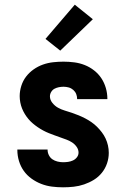

<svg xmlns="http://www.w3.org/2000/svg" viewBox="-20 -791 540 819"><path d="M249 8Q225 8 201.5 5Q178 2 156 -6.5Q134 -15 114.5 -29Q95 -43 81.5 -62Q68 -81 61 -104Q54 -127 54 -151V-153H183V-152Q183 -140 188.5 -129Q194 -118 203.5 -111.5Q213 -105 225 -102Q237 -99 249 -99Q260 -99 270.5 -100.5Q281 -102 291 -106.5Q301 -111 308 -120Q315 -129 315 -140Q315 -153 307 -164.5Q299 -176 287.5 -183.5Q276 -191 263.5 -195.5Q251 -200 238.5 -204.5Q226 -209 213.5 -213.5Q201 -218 188.5 -223Q176 -228 164 -234.5Q152 -241 141 -248.5Q130 -256 120 -264.5Q110 -273 101.5 -283Q93 -293 86 -304.5Q79 -316 74 -328.5Q69 -341 66.5 -354.5Q64 -368 64 -381Q64 -403 71 -425Q78 -447 91.5 -464.5Q105 -482 123.5 -495Q142 -508 163 -515.5Q184 -523 206.5 -525.5Q229 -528 251 -528Q274 -528 297 -525Q320 -522 341.5 -513.5Q363 -505 381.5 -490.5Q400 -476 412.5 -457Q425 -438 431.5 -415.5Q438 -393 438 -370V-368H309V-369Q309 -380 305 -390Q301 -400 292.5 -407.5Q284 -415 273 -418Q262 -421 251 -421Q241 -421 231 -419Q221 -417 212.5 -412.5Q204 -408 198.5 -399Q193 -390 193 -380Q193 -365 203.5 -352Q214 -339 227.5 -331.5Q241 -324 256 -319.5Q271 -315 286 -310Q301 -305 315.5 -299Q330 -293 343.5 -286Q357 -279 370 -270Q383 -261 394 -250Q405 -239 414.5 -226.5Q424 -214 430.5 -200Q437 -186 440.5 -170.5Q444 -155 444 -139Q444 -116 436.5 -94Q429 -72 414.5 -54Q400 -36 380.5 -24Q361 -12 339 -4.5Q317 3 294.5 5.5Q272 8 249 8ZM237 -575 174 -625 299 -771 376 -709Z"/></svg>

Font: Iosevka SS18 Heavy
Style: Regular
Weight: 900
Monospace: yes
Designer: Belleve Invis
Foundry: Belleve Invis
Version: Version 25.1.1; ttfautohint (v1.8.4)